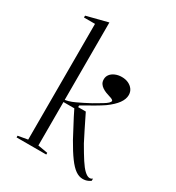

<svg xmlns="http://www.w3.org/2000/svg" viewBox="-181 -855 898 980"><g transform="rotate(30 267.5 -365.0)"><path d="M175 -20 233 -10V0H58V-10L115 -20V-702H50V-713L175 -745ZM165 -276V-288Q193 -289 230.5 -306.5Q268 -324 305 -344Q334 -361 352.5 -372Q371 -383 379 -391Q387 -399 387 -404Q387 -409 380 -412.5Q373 -416 362.5 -419Q352 -422 340.5 -426.5Q329 -431 318.5 -438Q308 -445 301.5 -455Q295 -465 295 -480Q295 -496 304.5 -508.5Q314 -521 331.5 -528.5Q349 -536 370 -536Q392 -536 409 -528Q426 -520 436 -506Q446 -492 446 -473Q446 -449 428 -424Q410 -399 373 -372Q354 -359 324 -341.5Q294 -324 253 -301V-291H298Q323 -240 341 -204Q359 -168 371 -145Q398 -98 417.5 -68Q437 -38 452.5 -23.5Q468 -9 480 -7Q486 -6 491 -7.5Q496 -9 501 -13V0Q494 5 486.5 8.5Q479 12 471.5 13.5Q464 15 455 15Q434 15 413 0.5Q392 -14 368 -46.5Q344 -79 314 -132Q297 -165 278 -200Q259 -235 239 -276Z"/></g></svg>

Font: Kalnia Light
Style: Regular
Weight: 300
Designer: Frida Medrano
Foundry: Frida Medrano
Version: Version 1.105